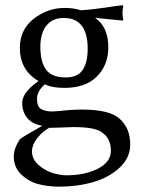

<svg xmlns="http://www.w3.org/2000/svg" viewBox="-20 -469 539 727"><path d="M101.1 104Q101.1 134.8 127.4 157Q153.8 179.2 182.4 187Q210.9 194.8 231.9 194.8Q300.8 194.8 350.3 169.9Q399.9 145 399.9 101.1Q399.9 52.2 360.8 28.8Q332 11.7 254.9 12.2Q250 12.2 216.6 13.7Q183.1 15.1 166 15.1Q139.2 30.3 120.1 55.2Q101.1 80.1 101.1 104ZM390.1 -289.1Q390.1 -223.1 347.2 -179.7Q304.2 -136.2 224.1 -136.2Q176.3 -136.2 149.9 -149.9Q120.1 -124 120.1 -94.2Q120.1 -65.4 135.5 -56.2Q150.9 -46.9 178.2 -46.9Q179.2 -46.9 207 -48.8Q245.1 -53.7 290 -54.2Q392.1 -54.2 431.2 -21Q473.1 15.1 473.1 78.1Q473.1 128.9 432.1 166.5Q391.1 204.1 331.5 220.9Q272 237.8 204.1 237.8Q163.1 237.8 126.5 228.5Q89.8 219.2 61 192.1Q32.2 165 32.2 124Q32.2 93.3 55.2 58.1Q67.4 48.3 136.7 9.3Q138.7 8.3 140.1 7.3Q101.6 0.5 82.8 -22.7Q64 -45.9 64 -79.1Q64 -119.1 126 -162.1Q55.2 -203.1 55.2 -287.1Q55.2 -356.9 107.7 -397.9Q160.2 -439 225.1 -439Q258.8 -439 286.1 -430.2Q328.6 -432.6 378.4 -440.2Q428.2 -447.8 443.8 -449.2L446.8 -445.8Q443.8 -431.6 443.8 -419.9Q443.8 -408.2 446.8 -394L443.8 -391.1Q350.6 -400.9 339.8 -401.4Q390.1 -368.2 390.1 -289.1ZM312 -284.2Q312 -401.4 221.2 -400.9Q178.2 -400.9 155.5 -371.8Q132.8 -342.8 132.8 -292Q132.8 -233.9 154.8 -204.8Q176.8 -175.8 229 -175.8Q273.9 -175.8 293 -204.1Q312 -232.4 312 -284.2Z"/></svg>

Font: Biolilbert
Style: Regular
Weight: 400
Designer: Philipp H. Poll
Foundry: Philipp H. Poll
Version: Version 1.1.0